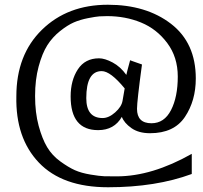

<svg xmlns="http://www.w3.org/2000/svg" viewBox="-20 -772 857 810"><path d="M497 -347 506 -399Q446 -472 409 -472Q344 -472 344 -358Q344 -274 413 -274Q439 -274 466 -298Q493 -322 497 -347ZM806 -441Q806 -347 760 -278.5Q714 -210 613 -210Q565 -210 534.5 -231.5Q504 -253 494 -279Q462 -223 394 -223Q278 -223 278 -365Q278 -433 308.5 -479.5Q339 -526 398 -526Q422 -526 455 -508.5Q488 -491 513 -456Q513 -459 529 -518Q527 -518 579 -500Q558 -345 558 -313Q558 -252 619 -252Q673 -252 701.5 -307.5Q730 -363 730 -449Q730 -531 685.5 -590.5Q641 -650 575 -677Q509 -704 432 -704Q414 -704 399.5 -703Q385 -702 351.5 -695.5Q318 -689 291.5 -677.5Q265 -666 233 -640.5Q201 -615 179.5 -581Q158 -547 143 -491.5Q128 -436 128 -367Q128 -297 143 -241.5Q158 -186 179 -151Q200 -116 234.5 -91Q269 -66 296 -54Q323 -42 362 -35.5Q401 -29 419.5 -28.5Q438 -28 466 -28Q471 -28 473 -28Q621 -28 789 -123V-38Q637 18 436 18Q243 18 144 -86Q45 -190 49 -366Q49 -541 157 -646.5Q265 -752 435 -752Q597 -752 701.5 -671.5Q806 -591 806 -441Z"/></svg>

Font: Afta sans
Style: Italic
Weight: 400
Italic angle: -12°
Designer: par.qink
Foundry: Oriol Esparraguera Font
Version: Version 1.000